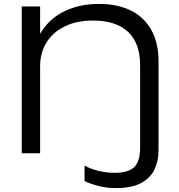

<svg xmlns="http://www.w3.org/2000/svg" viewBox="-20 -783 913 981"><path d="M91 -750H185V0H91ZM790 -470V-14Q790 41 768.5 84.5Q747 128 699.5 153Q652 178 574 178Q522 178 478.5 166Q435 154 412 142V63Q445 81 485 90.5Q525 100 566 100Q635 100 665.5 71Q696 42 696 -30V-449Q696 -562 634.5 -620Q573 -678 455 -678Q372 -678 311.5 -648.5Q251 -619 218 -566.5Q185 -514 185 -443L142 -469Q152 -563 196.5 -628.5Q241 -694 315.5 -728.5Q390 -763 486 -763Q582 -763 650 -728.5Q718 -694 754 -628.5Q790 -563 790 -470Z"/></svg>

Font: Unbounded Light
Style: Regular
Weight: 300
Designer: Luke Prowse, Jean-Baptiste Morizot, Fátima Lázaro, Florian Runge
Foundry: NaN
Version: Version 1.700